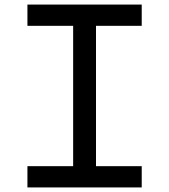

<svg xmlns="http://www.w3.org/2000/svg" viewBox="-20 -820 740 840"><path d="M100 0V-93H300V-707H100V-800H600V-707H400V-93H600V0Z"/></svg>

Font: Martian Mono Light
Style: Regular
Weight: 300
Monospace: yes
Designer: Roman Shamin
Foundry: Evil Martians
Version: Version 1.000; ttfautohint (v1.8.4.7-5d5b)